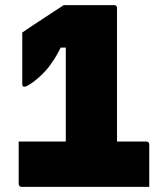

<svg xmlns="http://www.w3.org/2000/svg" viewBox="-20 -730 640 750"><path d="M229 -710Q232 -710 252 -710Q272 -710 300 -710Q328 -710 356 -710Q384 -710 403.5 -710Q423 -710 426 -710Q430 -710 432 -708.5Q434 -707 435.5 -705Q437 -703 437 -699Q437 -697 437 -664Q437 -631 437 -577.5Q437 -524 437 -460.5Q437 -397 437 -333.5Q437 -270 437 -216.5Q437 -163 437 -129Q437 -95 437 -92H229L237 -120Q237 -127 237 -141Q237 -155 237 -171Q237 -187 237 -200Q237 -206 237 -224.5Q237 -243 237 -270.5Q237 -298 237 -331Q237 -364 237 -398Q237 -432 237 -465Q237 -498 237 -524.5Q237 -551 237 -569L261 -544H196L227 -564Q208 -524 191 -497.5Q174 -471 157.5 -453Q141 -435 124 -421Q111 -410 101 -403.5Q91 -397 84.5 -394Q78 -391 75 -391Q73 -391 71 -392Q69 -393 68 -395.5Q67 -398 67 -401V-603Q84 -615 105.5 -629Q127 -643 148 -657Q163 -667 178.5 -677Q194 -687 207.5 -696Q221 -705 229 -710ZM53 -177Q56 -177 83.5 -177Q111 -177 154.5 -177Q198 -177 249.5 -177Q301 -177 352.5 -177Q404 -177 448 -177Q492 -177 520.5 -177Q549 -177 552 -177Q557 -177 560 -174Q563 -171 563 -166Q563 -160 563 -135.5Q563 -111 563 -82Q563 -53 563 -29Q563 -5 563 0Q561 0 533 0Q505 0 461.5 0Q418 0 366 0Q314 0 262 0Q210 0 166 0Q122 0 94.5 0Q67 0 64 0Q62 0 60 -1Q58 -2 56 -3Q55 -5 54 -6.5Q53 -8 53 -11Q53 -15 53 -31Q53 -47 53 -70.5Q53 -94 53 -117Q53 -140 53 -157Q53 -174 53 -177Z"/></svg>

Font: Recursive Monospace Black
Style: Regular
Weight: 900
Version: Version 1.047